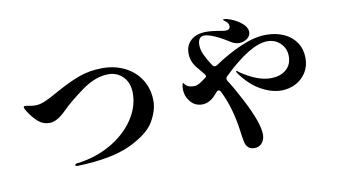

<svg xmlns="http://www.w3.org/2000/svg" viewBox="-81 -984 2163 1225"><g transform="rotate(-10 1000.0 -372.0)"><path d="M332 -41Q332 -50 346 -51Q466 -65 564 -121Q662 -177 717.5 -259Q773 -341 773 -429Q773 -498 734 -537Q695 -576 640 -576Q557 -576 469 -513Q381 -450 324 -393Q266 -335 219 -335Q175 -335 143 -363.5Q111 -392 83 -437Q72 -456 72 -461Q72 -469 82 -469Q89 -469 108.5 -465Q128 -461 149 -461Q177 -461 210 -475Q243 -489 296 -519Q381 -567 452.5 -594Q524 -621 610 -621Q689 -621 754 -588.5Q819 -556 856.5 -496Q894 -436 894 -357Q894 -297 853.5 -227Q813 -157 691 -99Q569 -41 346 -34Q332 -34 332 -41Z M1897 -459Q1897 -406 1871 -365.5Q1845 -325 1802.5 -303.5Q1760 -282 1711 -282Q1648 -282 1581 -319Q1514 -356 1459 -429Q1446 -445 1446 -452Q1446 -455 1449 -455Q1451 -455 1458 -449.5Q1465 -444 1472 -439Q1574 -371 1657 -371Q1718 -371 1756 -402.5Q1794 -434 1794 -490Q1794 -539 1760 -573Q1726 -607 1675 -607Q1566 -607 1385 -432Q1377 -424 1377 -416Q1377 -408 1381 -403Q1422 -339 1464 -257Q1545 -101 1545 -26Q1545 6 1526.5 28Q1508 50 1479 50Q1452 50 1438 37Q1424 24 1419 4Q1414 -16 1409 -53L1406 -75Q1385 -229 1329 -340Q1323 -352 1314 -352Q1306 -352 1300 -344L1283 -325Q1269 -308 1246 -295Q1223 -282 1198 -282Q1151 -282 1121.5 -317.5Q1092 -353 1092 -400Q1092 -419 1096 -432Q1098 -438 1100 -438Q1102 -438 1105 -433Q1122 -406 1166 -406Q1184 -406 1205 -418.5Q1226 -431 1250 -451Q1252 -453 1252 -456Q1252 -461 1244 -472Q1233 -486 1209 -514Q1167 -561 1167 -618Q1167 -670 1202.5 -702Q1238 -734 1301 -734Q1340 -734 1389 -725Q1412 -720 1426 -720Q1455 -720 1455 -744Q1455 -762 1438 -776Q1434 -779 1427.5 -784Q1421 -789 1421 -791Q1421 -794 1428 -794Q1445 -794 1472 -783Q1511 -768 1541.5 -742Q1572 -716 1572 -686Q1572 -660 1549 -643.5Q1526 -627 1499 -627Q1471 -627 1442 -645Q1393 -677 1351.5 -695Q1310 -713 1286 -713Q1244 -713 1244 -658Q1244 -628 1259.5 -594Q1275 -560 1303 -518Q1310 -508 1319 -508Q1326 -508 1334 -513Q1421 -572 1510.5 -610.5Q1600 -649 1674 -649Q1740 -649 1790.5 -625.5Q1841 -602 1869 -559Q1897 -516 1897 -459Z"/></g></svg>

Font: Shippori Mincho B1 ExtraBold
Style: Regular
Weight: 800
Designer: FONTDASU
Foundry: FONTDASU / Google Inc. / but / Adobe
Version: Version 3.110; ttfautohint (v1.8.3)